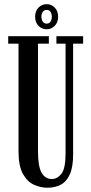

<svg xmlns="http://www.w3.org/2000/svg" viewBox="-20 -870 428 902"><path d="M203 12Q171.5 12 140.2 -1.8Q109 -15.5 88 -52.5Q67 -89.5 67 -159.5V-665H18.5V-700H209.5V-665H158.5V-159Q158.5 -88 175.5 -58.5Q192.5 -29 223.5 -29Q249.5 -29 268.8 -53.8Q288 -78.5 288 -150V-665H245V-700H370.5V-665H323.5V-145Q323.5 -85 308 -50.8Q292.5 -16.5 265.2 -2.2Q238 12 203 12ZM199.5 -732.5Q177 -732.5 161 -748.5Q145 -764.5 145 -791.5Q145 -818.5 161 -834.5Q177 -850.5 199.5 -850.5Q221 -850.5 237 -834.5Q253 -818.5 253 -791.5Q253 -764.5 237 -748.5Q221 -732.5 199.5 -732.5ZM199.5 -759Q212 -759 217.8 -769Q223.5 -779 223.5 -792.5Q223.5 -803.5 217.8 -813.5Q212 -823.5 199.5 -823.5Q186.5 -823.5 180.5 -813.5Q174.5 -803.5 174.5 -792.5Q174.5 -779 180.5 -769Q186.5 -759 199.5 -759Z"/></svg>

Font: Imbue 10pt Medium
Style: Regular
Weight: 500
Designer: Tyler Finck
Foundry: Etcetera Type Company
Version: Version 1.102; ttfautohint (v1.8.3)